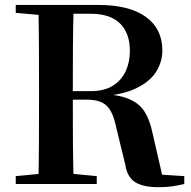

<svg xmlns="http://www.w3.org/2000/svg" viewBox="-20 -761 791 794"><path d="M45.1 0V-32.6L198.2 -47.3H227.4L380.1 -32.6V0ZM138.6 0Q140.6 -85.2 141 -171.8Q141.4 -258.5 141.4 -346.1V-393.6Q141.4 -481.3 141 -567.7Q140.6 -654.1 138.6 -740.5H284.8Q282.1 -655.6 281.6 -567.3Q281.1 -478.9 281.1 -378.5V-352.5Q281.1 -261.5 281.6 -174.1Q282.1 -86.6 284.8 0ZM634.5 13.1Q571.9 13.1 538.9 -7.7Q505.9 -28.5 497.9 -80.8L461.6 -229.9Q453.3 -271.2 440.2 -297.4Q427.1 -323.6 403.4 -336.3Q379.7 -348.9 338.8 -348.9H214.1V-384.1H354.5Q410.5 -384.1 446.4 -406.4Q482.3 -428.8 499.7 -466.4Q517.1 -504.1 517.1 -550.3Q517.1 -623.8 476.4 -664Q435.8 -704.1 354.4 -704.1H212.6V-740.5H387.1Q514.6 -740.5 583 -691.3Q651.4 -642.1 651.4 -552.5Q651.4 -505.4 625.7 -464.3Q599.9 -423.2 542.4 -395.6Q485 -368 390.4 -362.2V-373.4Q470.2 -370.2 513.8 -351.4Q557.5 -332.7 578.7 -297.9Q600 -263.2 610.8 -210.5L656.4 -12L586.5 -42.8L742.1 -32.6V0Q716 5.9 692.5 9.5Q669 13.1 634.5 13.1ZM45.1 -707.9V-740.5H212.6V-694.2H198.2Z"/></svg>

Font: Noto Serif SC
Style: Regular
Weight: 200
Designer: Ryoko NISHIZUKA 西塚涼子 (kana & ideographs); Frank Grießhammer (Latin, Greek & Cyrillic); Wenlong ZHANG 张文龙 (bopomofo); San
Foundry: Adobe
Version: Version 2.001;hotconv 1.1.0;makeotfexe 2.6.0